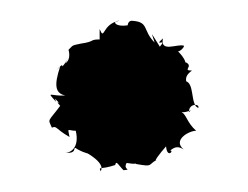

<svg xmlns="http://www.w3.org/2000/svg" viewBox="-20 -380 239 185"><path d="M33 -285C42 -276 31 -286 38 -278C26 -262 26 -266 30 -257C35 -259 33 -256 47 -248C45 -258 45 -254 53 -254C57 -237 47 -232 42 -233C57 -231 48 -241 55 -236C70 -228 72 -234 63 -233C63 -233 82 -223 77 -215C75 -220 76 -216 91 -221C92 -226 94 -221 99 -216C108 -217 98 -216 102 -223C118 -220 112 -227 111 -222C128 -219 122 -221 131 -226C128 -224 133 -231 140 -239C141 -227 148 -235 144 -235C149 -239 152 -239 157 -236C146 -245 162 -254 169 -254C160 -262 160 -269 155 -272C160 -271 167 -276 162 -272C162 -281 173 -280 171 -276C163 -279 168 -301 158 -302C162 -300 155 -305 165 -312C155 -312 167 -316 159 -320C158 -318 161 -322 149 -333C151 -326 159 -336 157 -336C151 -338 134 -329 137 -343C127 -334 142 -344 134 -335C124 -351 126 -349 129 -339C117 -351 124 -359 107 -360C101 -360 103 -348 105 -356C91 -353 87 -360 95 -360C78 -357 81 -340 76 -352V-342C66 -342 72 -340 58 -338C49 -336 51 -337 46 -332C46 -332 49 -323 43 -319C49 -331 43 -318 40 -316C41 -321 30 -307 38 -316C32 -298 33 -290 43 -288C29 -287 24 -293 34 -282Z"/></svg>

Font: Charger Distortion
Style: 1
Weight: 400
Designer: Jasper
Foundry: Cannot Into Space Fonts
Version: Version 0.98